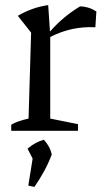

<svg xmlns="http://www.w3.org/2000/svg" viewBox="-20 -513 408 753"><path d="M24 0V-24Q38 -32 54 -37.5Q70 -43 92 -48L102 -385L50 -451Q106 -484 169 -493L176 -389Q203 -420 232 -444Q261 -468 294 -488Q329 -487 358 -468L354 -406Q261 -411 177 -368V-48L286 -26V0ZM91 215 108 109 88 70Q117 45 152 35Q163 47 171 61Q179 75 183 93Q171 125 154 156.5Q137 188 115 220Z"/></svg>

Font: Piazzolla
Style: Regular
Weight: 400
Designer: Juan Pablo del Peral
Foundry: Huerta Tipografica
Version: Version 1.330